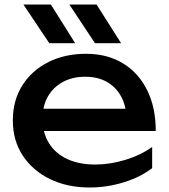

<svg xmlns="http://www.w3.org/2000/svg" viewBox="-20 -819 750 853"><path d="M378 14Q279 14 202 -23.5Q125 -61 81 -128Q37 -195 37 -284Q37 -372 78.5 -438.5Q120 -505 193.5 -542.5Q267 -580 362 -580Q457 -580 526.5 -537.5Q596 -495 634 -418Q672 -341 672 -237H139V-336H607L542 -299Q539 -355 515.5 -395Q492 -435 452.5 -456.5Q413 -478 359 -478Q302 -478 259.5 -455Q217 -432 193 -390.5Q169 -349 169 -292Q169 -229 197.5 -183Q226 -137 278.5 -112.5Q331 -88 403 -88Q468 -88 536 -108.5Q604 -129 656 -166V-72Q604 -32 529.5 -9Q455 14 378 14ZM409 -799 518 -627H402L288 -799ZM206 -799 314 -627H199L84 -799Z"/></svg>

Font: Unbounded
Style: Regular
Weight: 400
Designer: Luke Prowse, Jean-Baptiste Morizot, Fátima Lázaro, Florian Runge
Foundry: NaN
Version: Version 1.701;gftools[0.9.28.dev5+ged2979d]